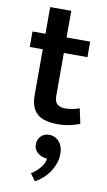

<svg xmlns="http://www.w3.org/2000/svg" viewBox="-103 -672 582 1049"><g transform="rotate(10 188.0 -147.0)"><path d="M335 -389H204V-151Q204 -117 220.5 -104.5Q237 -92 263 -92Q283 -92 305 -96Q327 -100 342 -107L360 -23Q341 -15 308.5 -7.5Q276 0 239 0Q158 0 122.5 -33Q87 -66 87 -132V-389H15V-475H87V-623H204V-475H335ZM196 193Q175 188 157.5 172Q140 156 140 129Q140 103 157 84Q174 65 205 65Q217 65 230.5 70Q244 75 255.5 86.5Q267 98 274 116Q281 134 281 160Q281 186 272 211Q263 236 248 258.5Q233 281 212.5 299Q192 317 170 329L141 289Q167 274 188.5 248.5Q210 223 214 196Z"/></g></svg>

Font: Ek Mukta SemiBold
Style: Regular
Weight: 600
Designer: Girish Dalvi and Yashodeep Gholap
Foundry: Ek Type
Version: Version 2.538;PS 1.002;hotconv 16.6.51;makeotf.lib2.5.65220;